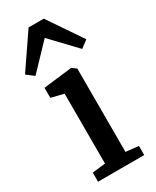

<svg xmlns="http://www.w3.org/2000/svg" viewBox="-231 -914 793 974"><g transform="rotate(-30 165.5 -427.0)"><path d="M35.5 0V-53.5L112 -62V-471.5L38.5 -489.5V-548.5L204.5 -568H206.5L231.5 -549.5V-61.5L306 -53.5V0ZM29 -623.5 -13.5 -656 121.5 -854H210.5L345.5 -655.5L302.5 -623.5L166 -767Z"/></g></svg>

Font: Merriweather Light 18pt SemiBold
Style: Regular
Weight: 600
Version: Version 2.100